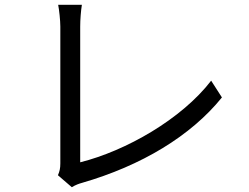

<svg xmlns="http://www.w3.org/2000/svg" viewBox="-20 -764 1040 802"><path d="M222 -32 280 18C296 8 311 3 322 0C571 -72 777 -196 907 -357L862 -427C738 -266 506 -134 315 -86C315 -137 315 -558 315 -653C315 -682 318 -719 322 -744H223C227 -724 232 -679 232 -653C232 -558 232 -143 232 -81C232 -61 229 -48 222 -32Z"/></svg>

Font: Noto Sans Mono CJK SC
Style: Regular
Weight: 400
Designer: Ryoko NISHIZUKA 西塚涼子 (kana, bopomofo & ideographs); Paul D. Hunt (Latin, Greek & Cyrillic); Sandoll Communications 산돌커뮤니
Foundry: Adobe
Version: Version 2.004;hotconv 1.0.118;makeotfexe 2.5.65603